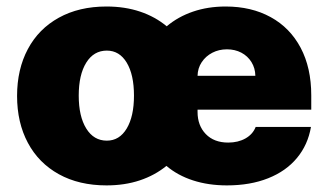

<svg xmlns="http://www.w3.org/2000/svg" viewBox="-20 -557 981 587"><path d="M32.2 -263.7Q32.2 -345.2 65.2 -407Q98.1 -468.8 159.9 -502.9Q221.7 -537.1 305.7 -537.1Q361.8 -537.1 408.2 -521.5Q454.6 -505.9 489.7 -476.6Q524.4 -505.9 570.1 -521.5Q615.7 -537.1 669.9 -537.1Q748.5 -537.1 807.6 -504.6Q866.7 -472.2 899.2 -410.9Q931.6 -349.6 931.6 -265.6V-221.7H584V-214.8Q584 -173.3 609.1 -147.2Q634.3 -121.1 677.7 -121.1Q708 -121.1 730.5 -133.8Q752.9 -146.5 761.7 -168.9H930.7Q921.4 -114.3 887.9 -74Q854.5 -33.7 799.8 -12Q745.1 9.8 673.8 9.8Q617.2 9.8 570.3 -5.4Q523.4 -20.5 488.8 -49.8Q453.6 -21 407.5 -5.6Q361.3 9.8 305.7 9.8Q221.7 9.8 159.9 -24.4Q98.1 -58.6 65.2 -120.4Q32.2 -182.1 32.2 -263.7ZM389.6 -264.6Q389.6 -328.6 367.4 -365.5Q345.2 -402.3 306.6 -402.3Q266.6 -402.3 243.7 -365.5Q220.7 -328.6 220.7 -264.6Q220.7 -201.2 243.7 -164.1Q266.6 -127 306.6 -127Q345.2 -127 367.4 -164.1Q389.6 -201.2 389.6 -264.6ZM760.7 -325.2Q760.3 -348.6 748.8 -367.2Q737.3 -385.7 717.8 -396Q698.2 -406.2 673.8 -406.2Q649.4 -406.2 629.2 -395.8Q608.9 -385.3 596.7 -366.9Q584.5 -348.6 584 -325.2Z"/></svg>

Font: Pretendard Std Black
Style: Regular
Weight: 900
Designer: Base glyphs from Inter by Rasmus Andersson; Hangeul glyphs from Noto Sans CJK(Source Han Sans) by Jang Soo-young and Kan
Foundry: Kil Hyung-jin
Version: Version 1.309